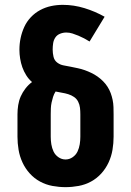

<svg xmlns="http://www.w3.org/2000/svg" viewBox="-20 -763 540 791"><path d="M250 8Q223 8 196 3Q169 -2 145 -15Q121 -28 102.5 -48.5Q84 -69 72.5 -94Q61 -119 56.5 -146Q52 -173 52 -200V-292Q52 -311 55 -330Q58 -349 65.5 -366Q73 -383 85 -398.5Q97 -414 112 -425Q98 -437 88 -453Q78 -469 72 -486Q66 -503 63 -521.5Q60 -540 60 -558Q60 -583 65 -606.5Q70 -630 80 -652Q90 -674 107 -692Q124 -710 145.5 -721.5Q167 -733 190.5 -738Q214 -743 239 -743Q284 -743 328 -729.5Q372 -716 411 -694L349 -592Q338 -599 326.5 -605Q315 -611 303 -616Q291 -621 278.5 -625Q266 -629 253 -629Q240 -629 227.5 -624Q215 -619 208 -608.5Q201 -598 199 -585Q197 -572 197 -559Q197 -544 200.5 -529Q204 -514 216 -505Q228 -496 242.5 -493.5Q257 -491 271.5 -488Q286 -485 300.5 -482Q315 -479 329 -474Q343 -469 356.5 -462.5Q370 -456 382 -447.5Q394 -439 404.5 -428.5Q415 -418 423 -405.5Q431 -393 436 -379.5Q441 -366 444 -351.5Q447 -337 447.5 -322Q448 -307 448 -292V-200Q448 -173 443.5 -146Q439 -119 427.5 -94Q416 -69 397.5 -48.5Q379 -28 355 -15Q331 -2 304 3Q277 8 250 8ZM250 -106Q266 -106 279.5 -115.5Q293 -125 299.5 -139Q306 -153 308.5 -168.5Q311 -184 311 -200V-292Q311 -306 309.5 -319Q308 -332 302 -344Q296 -356 285 -363.5Q274 -371 261 -375Q248 -379 235 -381Q222 -383 209 -386Q202 -375 198.5 -363.5Q195 -352 192.5 -340.5Q190 -329 189.5 -316.5Q189 -304 189 -292V-200Q189 -184 191.5 -168.5Q194 -153 200.5 -139Q207 -125 220.5 -115.5Q234 -106 250 -106Z"/></svg>

Font: Iosevka Slab Heavy
Style: Regular
Weight: 900
Monospace: yes
Designer: Belleve Invis
Foundry: Belleve Invis
Version: Version 11.1.0; ttfautohint (v1.8.3)